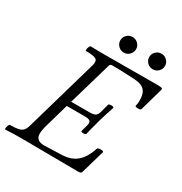

<svg xmlns="http://www.w3.org/2000/svg" viewBox="-192 -977 1061 1121"><g transform="rotate(30 338.5 -417.0)"><path d="M4 3Q0 3 1 -6Q2 -15 6 -24.5Q10 -34 14 -34Q50 -34 70.5 -38.5Q91 -43 101.5 -55.5Q112 -68 118 -91L258 -577Q267 -609 251.5 -619.5Q236 -630 183 -630Q179 -630 180 -639.5Q181 -649 185 -658Q189 -667 193 -667Q225 -666 256.5 -666Q288 -666 319 -666Q401 -666 482.5 -666.5Q564 -667 643 -667Q666 -667 672.5 -664.5Q679 -662 677 -653L633 -498Q632 -493 621.5 -491.5Q611 -490 602 -492Q593 -494 594 -498Q596 -507 597.5 -516.5Q599 -526 599 -536Q599 -583 577.5 -605Q556 -627 506 -629Q454 -632 417 -633Q380 -634 358 -634Q351 -634 347 -631Q343 -628 341 -623L256 -330H377Q404 -330 417 -336.5Q430 -343 437 -369L451 -422Q453 -427 461.5 -428.5Q470 -430 478.5 -428.5Q487 -427 487 -422Q478 -397 470 -370.5Q462 -344 454 -318Q450 -301 445 -283.5Q440 -266 435.5 -248.5Q431 -231 427 -213Q426 -208 417 -206.5Q408 -205 400.5 -206.5Q393 -208 394 -213L406 -257Q412 -279 403.5 -287.5Q395 -296 368 -296H246L203 -146Q196 -124 193 -106.5Q190 -89 190 -78Q190 -30 246 -30L363 -34Q425 -36 463 -68Q501 -100 523 -168Q525 -173 535 -174.5Q545 -176 554.5 -174.5Q564 -173 564 -168L518 -9Q516 -2 511 0.5Q506 3 493 3Q408 3 315.5 1.5Q223 0 128 0Q97 0 66.5 0.5Q36 1 4 3ZM378 -732Q356 -732 340.5 -747.5Q325 -763 325 -785Q325 -806 340.5 -821.5Q356 -837 378 -837Q400 -837 415.5 -821.5Q431 -806 431 -785Q431 -763 415.5 -747.5Q400 -732 378 -732ZM573 -732Q551 -732 535.5 -747.5Q520 -763 520 -785Q520 -806 535.5 -821.5Q551 -837 573 -837Q595 -837 610.5 -821.5Q626 -806 626 -785Q626 -763 610.5 -747.5Q595 -732 573 -732Z"/></g></svg>

Font: Junicode VF
Style: Italic
Weight: 400
Italic angle: -11°
Designer: Peter S. Baker
Version: Version 2.209